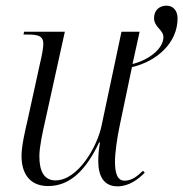

<svg xmlns="http://www.w3.org/2000/svg" viewBox="-20 -648 647 678"><path d="M395 10C436 10 468 -15 491 -38L485 -45C464 -25 445 -10 420 -10C395 -10 386 -35 386 -77C386 -109 394 -164 403 -206L446 -411C533 -431 607 -496 607 -583C607 -610 592 -628 568 -628C543 -628 524 -612 524 -584C524 -552 557 -543 557 -517C557 -477 508 -437 448 -422L473 -536H409L339 -206C324 -130 255 -11 176 -11C136 -11 119 -43 119 -96C119 -129 130 -179 140 -223L209 -536H65L63 -526H77C115 -526 133 -521 133 -493C133 -480 128 -451 121 -423L77 -222C68 -184 56 -132 56 -97C56 -39 82 9 150 9C228 9 284 -48 330 -145H333C328 -116 327 -94 327 -79C327 -27 346 10 395 10Z"/></svg>

Font: Noto Serif Display SemiCondensed Light
Style: Italic
Weight: 300
Width: 4
Italic angle: -12°
Designer: Monotype Design Team
Foundry: Monotype Imaging Inc.
Version: Version 2.009